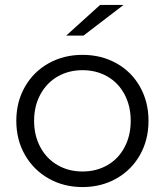

<svg xmlns="http://www.w3.org/2000/svg" viewBox="-20 -752 667 777"><path d="M314 5Q238 5 177 -29.5Q116 -64 81 -125Q46 -186 46 -263Q46 -340 81 -401Q116 -462 177 -496Q238 -530 314 -530Q390 -530 451 -496Q512 -462 546.5 -401Q581 -340 581 -263Q581 -186 546.5 -125Q512 -64 451 -29.5Q390 5 314 5ZM314 -58Q370 -58 414.5 -83.5Q459 -109 484 -156Q509 -203 509 -263Q509 -323 484 -370Q459 -417 414.5 -442.5Q370 -468 314 -468Q258 -468 213.5 -442.5Q169 -417 143.5 -370Q118 -323 118 -263Q118 -203 143.5 -156Q169 -109 213.5 -83.5Q258 -58 314 -58ZM385 -732H480L318 -608H248Z"/></svg>

Font: APTA Sans Regular
Style: Regular
Weight: 400
Version: Version 7.200